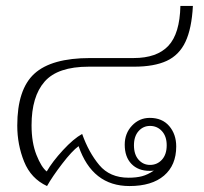

<svg xmlns="http://www.w3.org/2000/svg" viewBox="-20 -615 685 645"><path d="M38 -193Q38 -315 95.5 -367.5Q153 -420 283 -420H429Q507 -420 545.5 -461Q584 -502 586 -595H628Q624 -519 603 -474.5Q582 -430 540 -410.5Q498 -391 430 -391H278Q174 -391 130 -341Q86 -291 86 -194Q86 -136 102.5 -94.5Q119 -53 137 -39Q156 -72 191.5 -110.5Q227 -149 256 -165Q278 -103 313.5 -60.5Q349 -18 412 -18Q438 -18 457 -23Q476 -28 497 -42Q492 -41 483 -41Q444 -41 421.5 -64.5Q399 -88 399 -129Q399 -167 423.5 -193Q448 -219 483 -219Q525 -219 548.5 -191.5Q572 -164 572 -123Q572 -60 531 -25Q490 10 415 10Q290 10 244 -124Q222 -108 189 -65Q156 -22 138 10Q84 -15 61 -72Q38 -129 38 -193ZM540 -127Q540 -157 524 -174.5Q508 -192 484 -192Q461 -192 445.5 -174.5Q430 -157 430 -127Q430 -96 445.5 -78.5Q461 -61 484 -61Q508 -61 524 -78.5Q540 -96 540 -127Z"/></svg>

Font: Trirong ExtraLight
Style: Regular
Weight: 275
Designer: Katatrad Team
Foundry: CadsonDemak
Version: Version 1.001